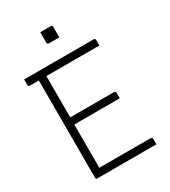

<svg xmlns="http://www.w3.org/2000/svg" viewBox="-212 -993 975 1099"><g transform="rotate(-30 275.0 -444.0)"><path d="M235 -888H304Q315 -888 315 -877V-808H246Q235 -808 235 -819ZM101 0Q90 0 90 -11V-653H31Q20 -653 20 -664V-700H479Q490 -700 490 -689V-653H140V-380H429Q440 -380 440 -369V-333H140V-47H479Q490 -47 490 -36V0Z"/></g></svg>

Font: Recursive Sn Lnr St Lt
Style: Regular
Weight: 300
Version: Version 1.079;hotconv 1.0.112;makeotfexe 2.5.65598; ttfautoh